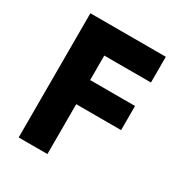

<svg xmlns="http://www.w3.org/2000/svg" viewBox="-165 -819 884 937"><g transform="rotate(30 276.5 -350.0)"><path d="M186 -555H499V-700H186ZM186 -281H489V-417H186ZM74 -700V0H236V-700Z"/></g></svg>

Font: Glinicke Jost Bold
Style: Bold
Weight: 700
Version: Version 3.710